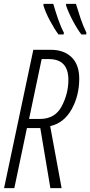

<svg xmlns="http://www.w3.org/2000/svg" viewBox="-20 -971 466 991"><path d="M308 -793 310 -802Q293 -834 279.5 -873.5Q266 -913 255 -951H205L204 -943Q215 -907 238 -864Q261 -821 282 -793ZM425 -793 426 -802Q409 -837 396.5 -874Q384 -911 372 -951H321V-943Q333 -907 355.5 -864.5Q378 -822 400 -793ZM195 -666H232Q333 -666 333 -559Q333 -488 298.5 -422.5Q264 -357 186 -357H130ZM54 0 119 -310H188L240 0H298L239 -320Q310 -336 349.5 -406.5Q389 -477 389 -565Q389 -637 349.5 -675.5Q310 -714 242 -714H152L1 0Z"/></svg>

Font: Noto Sans Display Condensed Light
Style: Italic
Weight: 300
Width: 3
Designer: Monotype Design team
Foundry: Monotype Imaging Inc.
Version: 1.000